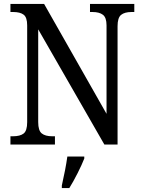

<svg xmlns="http://www.w3.org/2000/svg" viewBox="-20 -734 726 975"><path d="M33 -42H46Q82 -42 100 -56Q118 -70 118 -114V-605Q118 -646 100 -659.5Q82 -673 47 -673H33V-714H204L521 -156V-605Q521 -645 502.5 -659Q484 -673 450 -673H437V-714H662V-673H648Q613 -673 595 -658.5Q577 -644 577 -601V0H510L174 -585V-114Q174 -71 192 -56.5Q210 -42 245 -42H259V0H33ZM294 208Q313 125 322 61H408V71Q396 102 374 145.5Q352 189 332 221H294Z"/></svg>

Font: Noto Serif Narrow
Style: Regular
Weight: 400
Width: 4
Designer: Monotype Design Team
Foundry: Monotype Imaging Inc.
Version: Version 1.001